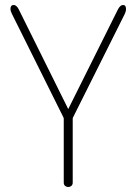

<svg xmlns="http://www.w3.org/2000/svg" viewBox="-20 -751 549 771"><path d="M273 -279Q272 -277 272 -273V-18Q272 -9 266.5 -4.5Q261 0 254 0Q247 0 241.5 -4.5Q236 -9 236 -18V-273Q236 -277 235 -279L28 -695Q22 -707 22 -715Q22 -731 35 -731Q46 -731 55 -714L254 -313L454 -714Q459 -723 464 -727Q469 -731 474 -731Q486 -731 486 -715Q486 -705 481 -695Z"/></svg>

Font: AkaAcidDosis
Style: ExtraLight
Weight: 250
Designer: Edgar Tolentino, Pablo Impallari, Igino Marini, Aka-Acid
Foundry: Edgar Tolentino, Pablo Impallari, Igino Marini, Aka-Acid
Version: Version 1.007